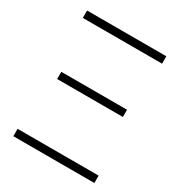

<svg xmlns="http://www.w3.org/2000/svg" viewBox="-171 -804 880 946"><g transform="rotate(30 269.5 -331.0)"><path d="M500 -690V-648H49V-690ZM464 -365V-324H90V-365ZM505 -14V28H44V-14Z"/></g></svg>

Font: Gmarket Sans TTF Light
Style: Regular
Weight: 300
Designer: Creative Director : Sungho Lee; Art Director : Kiwoong Choi; Project Manager : Sori Yang, Jongwook Yoon; Font Designer :
Foundry: Sandoll Inc.
Version: Version 1.000;hotconv 1.0.109;makeotfexe 2.5.65596